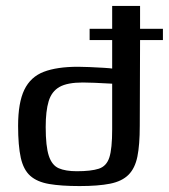

<svg xmlns="http://www.w3.org/2000/svg" viewBox="-20 -625 569 647"><path d="M282 -528H358V-605H452V-528H529V-490H452L451 -201Q451 -137 443 -97.5Q435 -58 413 -36Q391 -14 351 -6Q311 2 248 2Q186 2 145.5 -5Q105 -12 82 -32.5Q59 -53 50 -93.5Q41 -134 41 -201Q41 -279 62 -322.5Q83 -366 127.5 -383Q172 -400 243 -400Q256 -400 281.5 -399Q307 -398 330 -396.5Q353 -395 358 -394V-490H282ZM239 -48Q287 -48 313 -56.5Q339 -65 348.5 -94.5Q358 -124 358 -189V-343Q356 -343 338.5 -344Q321 -345 298.5 -346Q276 -347 259 -347Q207 -347 180.5 -332Q154 -317 144 -284Q134 -251 134 -197Q134 -132 144.5 -100Q155 -68 178 -58Q201 -48 239 -48Z"/></svg>

Font: Genos Medium
Style: Regular
Weight: 500
Designer: Robert E. Leuschke
Foundry: Robert E. Leuschke
Version: Version 1.010; ttfautohint (v1.8.3)